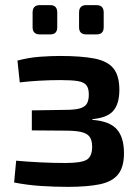

<svg xmlns="http://www.w3.org/2000/svg" viewBox="-20 -718 547 748"><path d="M212 -500Q297 -500 348 -490Q399 -480 422 -451.5Q445 -423 445 -368Q445 -314 421.5 -286.5Q398 -259 340 -254V-251Q407 -246 435 -214.5Q463 -183 463 -121Q463 -67 440 -38.5Q417 -10 368.5 0Q320 10 243 10Q193 10 139.5 6.5Q86 3 35 -7L43 -92Q86 -88 137 -85.5Q188 -83 235 -83Q296 -83 317.5 -95.5Q339 -108 339 -146Q339 -171 329.5 -184.5Q320 -198 297.5 -203.5Q275 -209 236 -209L104 -210V-288L235 -290Q271 -290 290.5 -295.5Q310 -301 318 -313.5Q326 -326 326 -350Q326 -374 316.5 -386Q307 -398 283.5 -402Q260 -406 217 -406Q174 -406 131.5 -403.5Q89 -401 57 -397L48 -482Q93 -494 137 -497Q181 -500 212 -500ZM356 -698Q384 -698 384 -669V-612Q384 -584 356 -584H316Q288 -584 288 -612V-669Q288 -698 316 -698ZM176 -698Q203 -698 203 -669V-612Q203 -584 176 -584H135Q107 -584 107 -612V-669Q107 -698 135 -698Z"/></svg>

Font: Exo 2 SemiBold
Style: Regular
Weight: 600
Designer: Natanael Gama
Foundry: Natanael Gama
Version: Version 2.010